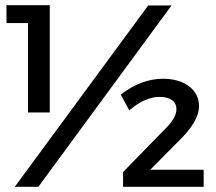

<svg xmlns="http://www.w3.org/2000/svg" viewBox="-20 -721 832 741"><path d="M5 -701H172V-287H88V-632H5ZM552 -700H642L128 0H37ZM612 -218Q661 -265 661 -299Q661 -322 644 -334.5Q627 -347 596 -347Q539 -347 479 -295L446 -356Q525 -417 609 -417Q671 -417 709.5 -388Q748 -359 748 -311Q748 -252 668 -175L560 -66H766V0H455V-57Z"/></svg>

Font: Montserrat-Arabic
Style: Regular
Weight: 400
Designer: Mohamed Gaber
Foundry: Kief Type Foundry
Version: Version 5.008;PS 005.008;hotconv 1.0.88;makeotf.lib2.5.64775